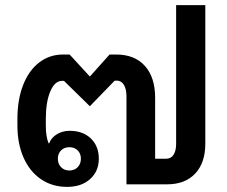

<svg xmlns="http://www.w3.org/2000/svg" viewBox="-20 -720 886 750"><path d="M48 -230V-255Q48 -330 70 -387Q92 -444 132.5 -475.5Q173 -507 226 -507H252L331 -421L408 -507H434Q506 -507 546 -462.5Q586 -418 586 -338V-100H629Q648 -100 658 -115.5Q668 -131 668 -158V-700H782V-159Q782 -84 742.5 -42Q703 0 633 0H474V-344Q474 -372 464 -388.5Q454 -405 437 -405H428L331 -305L230 -404H222Q194 -404 176.5 -363Q159 -322 159 -255V-230Q159 -185 170 -160H172Q180 -182 202 -195.5Q224 -209 252 -209Q304 -209 335 -179Q366 -149 366 -100Q366 -51 332 -20.5Q298 10 242 10Q184 10 140 -20Q96 -50 72 -104.5Q48 -159 48 -230ZM296 -100Q296 -120 283.5 -132.5Q271 -145 251 -145Q231 -145 218.5 -132.5Q206 -120 206 -100Q206 -80 218.5 -67Q231 -54 251 -54Q271 -54 283.5 -67Q296 -80 296 -100Z"/></svg>

Font: Bai Jamjuree SemiBold
Style: Regular
Weight: 600
Version: Version 1.000; ttfautohint (v1.6)